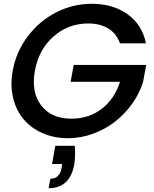

<svg xmlns="http://www.w3.org/2000/svg" viewBox="-20 -724 813 1014"><path d="M272 45.9H375Q379.4 101.6 372.1 145Q349.1 270 236.8 270L246.1 220.2Q294.9 220.2 305.2 163.1L308.1 142.1H254.9ZM46.9 -349.1Q64.9 -450.7 127 -532.5Q189 -614.3 277.8 -659.2Q366.7 -704.1 463.9 -704.1Q575.2 -704.1 652.6 -649.7Q730 -595.2 751 -495.1H613.8Q595.2 -546.9 552 -573.5Q508.8 -600.1 445.8 -600.1Q340.8 -600.1 262.5 -531.2Q184.1 -462.4 164.1 -349.1Q144 -235.4 198.2 -166.3Q252.4 -97.2 356.9 -97.2Q450.2 -97.2 517.8 -149.7Q585.4 -202.1 613.8 -292H353L369.1 -380.9H752L735.8 -292Q717.3 -231.4 679 -177.5Q640.6 -123.5 589.1 -82.8Q537.6 -42 472.4 -18.1Q407.2 5.9 338.9 5.9Q266.1 5.9 205.6 -20.5Q145 -46.9 105.5 -93Q65.9 -139.2 49.6 -205.8Q33.2 -272.5 46.9 -349.1Z"/></svg>

Font: Poppins Medium
Style: Italic
Weight: 500
Italic angle: -10°
Designer: Ninad Kale (Devanagari), Jonny Pinhorn (Latin)
Foundry: Indian Type Foundry
Version: Version 3.200;PS 1.000;hotconv 16.6.54;makeotf.lib2.5.65590